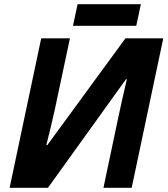

<svg xmlns="http://www.w3.org/2000/svg" viewBox="-20 -897 800 917"><path d="M25.9 0 176.8 -713.9H314L242.2 -376Q233.9 -337.9 222.4 -289.3Q210.9 -240.7 201.2 -204.1H206.1L579.1 -713.9H759.8L608.9 0H474.1L544.9 -335.9Q554.2 -379.4 564 -423.6Q573.7 -467.8 585.9 -518.1L582 -519L209 0ZM328.6 -773.9 350.6 -877H652.8L630.9 -773.9Z"/></svg>

Font: Open Sans
Style: Bold Italic
Weight: 700
Italic angle: -12°
Designer: Monotype Design Team
Foundry: Monotype Imaging Inc.
Version: Version 3.003; ttfautohint (v1.8.4)